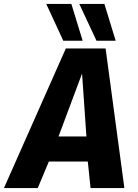

<svg xmlns="http://www.w3.org/2000/svg" viewBox="-57 -951 699 971"><path d="M-37 0 276 -706H477L572 0H401L387 -134H190L134 0ZM239 -261H380L358 -579ZM263 -745 177 -931H304L361 -745ZM431 -745 344 -931H471L528 -745Z"/></svg>

Font: Georama
Style: Bold Italic
Weight: 700
Italic angle: -9°
Designer: Jean-Baptiste Levee
Foundry: Production Type
Version: Version 1.000